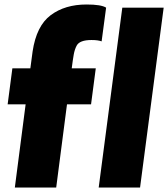

<svg xmlns="http://www.w3.org/2000/svg" viewBox="-20 -834 748 854"><path d="M230 0H46L94 -370H14L35 -530H115L125 -605Q142 -719 205.5 -766.5Q269 -814 365 -814Q430 -814 452 -800L432 -650Q416 -656 387 -656Q334 -656 321 -631Q312 -614 308 -591.5Q304 -569 299 -530H406L385 -370H278ZM603 0H419L524 -800H708Z"/></svg>

Font: Tanohe Sans ExtraBold
Style: Italic
Weight: 800
Designer: Village Type and Design LLC & Cristiano Sobral
Foundry: Cooper Hewitt Smithsonian Design Museum
Version: Version 1.00;September 29, 2021;FontCreator 13.0.0.2655 64-b